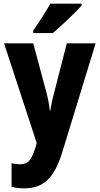

<svg xmlns="http://www.w3.org/2000/svg" viewBox="-20 -786 543 1046"><path d="M425 -756V-766H254C230 -722 194 -668 161 -619V-606H268C318 -648 393 -720 425 -756ZM2 -550 180 -7 174 15C151 86 135 109 88 109C73 109 56 107 43 103V232C63 237 85 240 112 240C219 240 276 182 319 44L501 -550H344L274 -277C264 -241 258 -211 255 -185H251C249 -212 242 -247 234 -278L161 -550Z"/></svg>

Font: Noto Sans Thai Looped Condensed ExtraBold
Style: Regular
Weight: 800
Width: 3
Designer: Sasikarn Vongin, Ben Mitchell
Foundry: The Fontpad Ltd
Version: Version 1.001